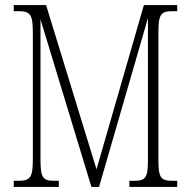

<svg xmlns="http://www.w3.org/2000/svg" viewBox="-20 -734 750 754"><path d="M34 0H211V-24H195C148 -24 139 -35 139 -109V-658L339 0H369L561 -663V-109C561 -35 553 -24 505 -24H488V0H676V-24H659C611 -24 602 -35 602 -108V-606C602 -679 612 -690 658 -690H676V-714H545L359 -69L161 -714H34V-690H52C98 -690 109 -679 109 -606V-108C109 -35 98 -24 51 -24H34Z"/></svg>

Font: Noto Serif Devanagari ExtraCondensed ExtraLight
Style: Regular
Weight: 200
Width: 2
Designer: Universal Thirst, Indian Type Foundry and the Monotype Design Team
Foundry: Monotype Imaging Inc.
Version: Version 2.004